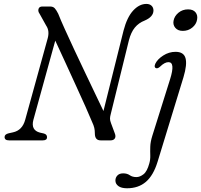

<svg xmlns="http://www.w3.org/2000/svg" viewBox="-20 -734 1052 1004"><path d="M154.5 -107Q140.5 -53 189 -40.5L209 -36Q226 -31.5 226 -16.5Q226 0 204 0H27Q4 0 4 -17.5Q4 -32 25.5 -37L48 -42Q97 -52.5 112 -108.5L229 -532Q240.5 -572.5 221.5 -600L187 -662Q177.5 -675 181.5 -687.5Q185.5 -700 201.5 -700H241.5Q258 -700 266.5 -690.5Q275 -681 284.5 -662Q297 -630 318.8 -582Q340.5 -534 367 -477.2Q393.5 -420.5 421.5 -361.8Q449.5 -303 475.2 -249.2Q501 -195.5 521 -153.5L626 -574Q644.5 -644.5 676.5 -679Q708.5 -713.5 745.5 -713.5Q762.5 -713.5 772.5 -704Q782.5 -694.5 782.5 -679Q782 -646 736.5 -626.5Q705.5 -614.5 685.2 -590Q665 -565.5 654 -523L559 -137Q555.5 -124.5 555.2 -114.2Q555 -104 560.5 -90L580 -37.5Q587 -20.5 580.5 -10.2Q574 0 558.5 0H506Q476 0 476 -36.5Q476 -52.5 473 -65.5Q470 -78.5 461.5 -96.5Q449 -127 426.8 -176.8Q404.5 -226.5 377.2 -286.2Q350 -346 321.8 -407.2Q293.5 -468.5 269 -521.5ZM936 -572.5Q910.5 -572.5 897 -588.2Q883.5 -604 887.5 -625.5Q892 -650 913.2 -667.5Q934.5 -685 963.5 -685Q990 -685 1002.5 -669.5Q1015 -654 1010.5 -631Q1006.5 -607 985.5 -589.8Q964.5 -572.5 936 -572.5ZM939.5 -330.5 804 112Q782 183.5 742.8 217Q703.5 250.5 644.5 250.5Q614.5 250.5 599 239Q583.5 227.5 583.5 210Q583.5 194.5 594 183.5Q604.5 172.5 624 172.5Q644.5 172.5 658.5 182.2Q672.5 192 693.5 192Q711.5 192 730.5 177.2Q749.5 162.5 761 119.5Q766.5 100 765.8 79Q765 58 765.8 33Q766.5 8 776.5 -24L869.5 -320Q897.5 -409 861 -409Q841 -409 817 -385.5Q805 -374.5 796 -377.5Q784 -381.5 792 -400.5Q803 -424 833.2 -443.5Q863.5 -463 898 -463Q940.5 -463 950 -430.2Q959.5 -397.5 939.5 -330.5Z"/></svg>

Font: Fraunces 9pt S050 Light
Style: Italic
Weight: 300
Italic angle: -16°
Version: Version 1.000; ttfautohint (v1.8.3)